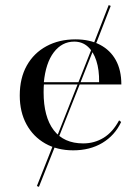

<svg xmlns="http://www.w3.org/2000/svg" viewBox="-20 -583 554 759"><path d="M206.5 -25.8 200 -29.8 353.2 -417.7 360.5 -414.5ZM133.9 155.6 125.8 152.4 196 -25 204 -21ZM361.3 -414.5 353.2 -417.7 409.7 -562.9 417.7 -559.7ZM269.4 11.3Q206.5 11.3 158.9 -15.7Q111.3 -42.7 84.7 -91.5Q58.1 -140.3 58.1 -205.6Q58.1 -274.2 85.9 -323.8Q113.7 -373.4 163.7 -400.4Q213.7 -427.4 278.2 -427.4Q334.7 -427.4 375.4 -406Q416.1 -384.7 437.9 -345.2Q459.7 -305.6 459.7 -249.2H116.9L116.1 -258.1H371.8Q372.6 -306.5 360.9 -342.7Q349.2 -379 327 -398.8Q304.8 -418.5 273.4 -418.5Q225 -418.5 192.7 -376.2Q160.5 -333.9 153.2 -256.5L154 -254.8Q153.2 -246.8 152.8 -237.9Q152.4 -229 152.4 -218.5Q152.4 -121 192.3 -68.5Q232.3 -16.1 308.9 -16.1Q353.2 -16.1 389.5 -38.3Q425.8 -60.5 450.8 -107.3L458.9 -100.8Q433.9 -47.6 384.7 -18.1Q335.5 11.3 269.4 11.3Z"/></svg>

Font: Playfair 144pt SemiExpanded Medium
Style: Regular
Weight: 500
Width: 6
Designer: Claus Eggers Sørensen
Foundry: Claus Eggers Sørensen
Version: Version 2.203